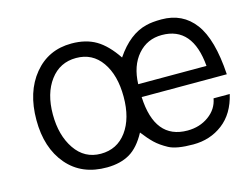

<svg xmlns="http://www.w3.org/2000/svg" viewBox="-73 -583 912 704"><g transform="rotate(-15 383.5 -230.5)"><path d="M247.8 -411.6Q186 -411.6 149.2 -362.3Q112.3 -313 112.3 -233.4Q112.3 -153.8 148.2 -101.3Q184.1 -48.8 245.8 -48.8Q307.6 -48.8 343.8 -98.1Q379.9 -147.5 379.9 -229.5Q379.9 -311.5 344.7 -361.6Q309.6 -411.6 247.8 -411.6ZM702.6 -259.8Q689.9 -411.6 573.2 -411.6Q517.6 -411.6 481.7 -370.4Q445.8 -329.1 443.4 -259.8ZM443.4 -210.9Q450.7 -48.8 574.7 -48.8Q621.1 -48.8 655.5 -73.7Q689.9 -98.6 696.8 -138.2H758.3Q741.7 -66.9 693.8 -30.5Q646 5.9 581.8 5.9Q517.6 5.9 489 -9.8Q460.4 -25.4 442.4 -42.7Q424.3 -60.1 403.8 -86.9Q376.5 -36.1 341.3 -15.6Q306.2 4.9 255.4 5.4Q159.2 6.3 104 -58.3Q48.8 -123 48.8 -229.2Q48.8 -335.4 103 -401.4Q157.2 -467.3 245.1 -467.3Q299.8 -467.3 338.1 -444.6Q376.5 -421.9 411.6 -369.6Q462.9 -445.8 528.8 -461.4Q551.3 -467.3 586.9 -467.3Q667 -467.3 712.6 -406.5Q758.3 -345.7 766.6 -210.9Z"/></g></svg>

Font: RIT Meera New
Style: Regular
Weight: 400
Designer: Hussain K H
Foundry: RIT
Version: 1.6.2